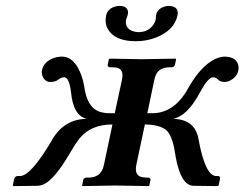

<svg xmlns="http://www.w3.org/2000/svg" viewBox="-20 -630 829 651"><path d="M582 -578.1Q570.8 -525.9 505.9 -501.5Q474.1 -490.2 440.9 -490.2Q369.6 -490.2 345.7 -531.2Q334.5 -551.8 339.8 -577.1Q345.2 -601.6 372.6 -608.4Q379.4 -609.9 385.7 -609.9Q413.1 -609.9 414.1 -587.9Q414.1 -583.5 413.1 -580.1Q413.1 -579.1 412.1 -576.7Q410.6 -573.2 410.6 -571.8Q408.7 -567.9 407.7 -564Q401.9 -536.1 428.7 -524.9Q438.5 -521.5 448.7 -521Q484.9 -521 502.4 -549.8Q506.3 -556.6 507.8 -563Q508.8 -569.3 508.8 -571.8Q508.3 -573.7 509.3 -579.1Q513.7 -600.6 538.6 -607.9Q545.4 -609.9 550.8 -609.9Q583 -609.9 582.5 -585Q582.5 -581.1 582 -578.1ZM471.2 -208 442.4 -71.8Q434.1 -32.2 465.8 -28.8Q471.2 -28.3 476.1 -27.8H483.9Q490.7 -25.9 490.2 -20L486.3 -1L484.9 1Q483.9 1 370.1 -1L259.8 1L258.3 -1L262.2 -20Q265.1 -27.3 272 -27.8H279.8Q319.3 -27.8 330.1 -62.5Q331.5 -67.4 332.5 -71.8L361.3 -208Q289.1 -208 251 -162.1Q237.3 -145.5 218.3 -112.8Q164.6 -20.5 127 -4.4Q116.7 -0.5 107.9 0L25.9 1L23.4 -1L28.3 -23.9Q31.2 -32.7 40 -33.2H47.9Q84 -33.2 154.8 -152.3Q156.2 -155.3 157.2 -157.2Q198.7 -226.6 274.4 -227.1Q228.5 -236.8 220.7 -317.9Q214.8 -366.7 198.2 -368.2Q186.5 -367.2 178.7 -360.8Q168.9 -352.1 150.9 -352.1Q131.3 -352.1 123.5 -373.5Q120.6 -382.8 122.1 -391.1Q128.4 -421.4 163.1 -433.6Q176.3 -438 189.9 -438Q233.4 -438 256.3 -373.5Q262.7 -355.5 265.6 -336.9Q274.9 -265.6 317.9 -251Q333.5 -246.1 352.1 -246.1H369.1L393.6 -359.9Q400.9 -395 376 -400.4Q368.7 -401.9 359.4 -401.9H351.6Q344.7 -403.8 345.2 -410.2L349.1 -429.2L351.6 -431.2Q352.5 -431.2 461.4 -429.2L576.7 -431.2L577.1 -429.2L573.2 -410.2Q570.3 -402.8 563.5 -401.9H555.7Q516.1 -401.9 505.9 -369.6Q504.4 -364.7 503.4 -359.9L479.5 -246.1H496.1Q563.5 -246.1 608.4 -314.5Q615.2 -325.2 621.6 -336.9Q661.1 -405.8 709 -429.7Q726.1 -437.5 740.2 -438Q780.8 -438 788.1 -408.7Q790 -399.9 788.1 -391.1Q783.2 -367.7 757.3 -355.5Q749 -352.1 742.7 -352.1Q724.6 -352.5 718.8 -360.8Q711.9 -367.7 702.1 -368.2Q684.6 -366.2 658.7 -317.9Q615.2 -235.8 566.4 -227.1Q642.1 -225.6 653.3 -157.2Q674.8 -39.1 710 -33.2H717.8Q726.1 -33.2 726.6 -26.4Q726.6 -24.9 726.1 -23.9L721.2 -1L717.8 1L636.2 0Q593.8 -1 576.2 -95.2Q575.2 -99.6 573.2 -112.8Q564 -171.4 543.5 -189Q520 -207.5 471.2 -208Z"/></svg>

Font: Linux Libertine Slanted O
Style: Bold Slanted
Weight: 700
Designer: Philipp H. Poll
Foundry: Philipp H. Poll
Version: Version 5.0.0